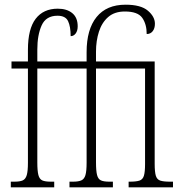

<svg xmlns="http://www.w3.org/2000/svg" viewBox="-20 -798 764 818"><path d="M26 0V-24H41Q65 -24 77 -29.5Q89 -35 94 -52Q99 -69 99 -105V-506H29V-536H99V-586Q99 -675 132 -718Q165 -761 226 -761Q265 -761 288 -742Q311 -723 311 -686Q311 -667 302.5 -655.5Q294 -644 281 -644Q281 -685 270 -708Q259 -731 225 -731Q176 -731 157.5 -690Q139 -649 139 -587V-536H349V-576Q349 -673 391.5 -725.5Q434 -778 515 -778Q580 -778 610 -752.5Q640 -727 640 -697Q640 -677 630.5 -665Q621 -653 605 -653Q605 -695 586 -722Q567 -749 512 -749Q468 -749 441 -725.5Q414 -702 401.5 -663Q389 -624 389 -578V-536H639V-100Q639 -65 644 -49Q649 -33 663 -28.5Q677 -24 704 -24H717V0H528V-24H533Q560 -24 574 -28.5Q588 -33 593 -49Q598 -65 598 -99V-506H389V-106Q389 -70 393.5 -52.5Q398 -35 410 -29.5Q422 -24 446 -24H461V0H276V-24H291Q314 -24 326.5 -29.5Q339 -35 344 -52Q349 -69 349 -105V-506H139V-106Q139 -70 143.5 -52.5Q148 -35 160 -29.5Q172 -24 196 -24H211V0Z"/></svg>

Font: Noto Serif ExtraCondensed ExtraLight
Style: Regular
Weight: 200
Width: 2
Designer: Monotype Design Team
Foundry: Monotype Imaging Inc.
Version: Version 2.015